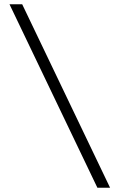

<svg xmlns="http://www.w3.org/2000/svg" viewBox="-20 -880 560 900"><path d="M436.5 0H496L84 -860H24.5Z"/></svg>

Font: Spartan
Style: Regular
Weight: 400
Designer: Matt Bailey, Mirko Velimirovic
Foundry: Matt Bailey
Version: Version 1.003; ttfautohint (v1.8.3)